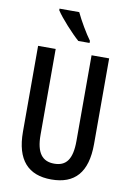

<svg xmlns="http://www.w3.org/2000/svg" viewBox="-102 -1002 737 1075"><g transform="rotate(10 267.0 -465.0)"><path d="M259 -940H147V-931C173 -890 244 -813 282 -780H346V-792C320 -827 280 -895 259 -940ZM469 -227V-714H369V-227C369 -121 335 -80 268 -80C201 -80 165 -122 165 -226V-714H65V-226C65 -65 136 10 267 10C400 10 469 -65 469 -227Z"/></g></svg>

Font: Noto Sans Armenian ExtraCondensed Medium
Style: Regular
Weight: 500
Width: 2
Designer: Monotype Design Team
Foundry: Monotype Imaging Inc.
Version: Version 2.008